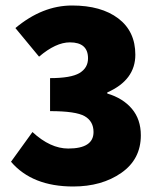

<svg xmlns="http://www.w3.org/2000/svg" viewBox="-20 -666 580 698"><path d="M246 12Q97 12 20 -78L98 -186Q163 -126 228 -126Q320 -126 320 -186Q320 -225 288 -243.5Q256 -262 162 -262V-382Q238 -382 269 -400.5Q300 -419 300 -454Q300 -512 234 -512Q183 -512 122 -460L36 -564Q134 -646 242 -646Q348 -646 410 -599Q472 -552 472 -467Q472 -375 370 -330V-326Q427 -309 459.5 -270.5Q492 -232 492 -174Q492 -87 421 -37.5Q350 12 246 12Z"/></svg>

Font: Assistant ExtraBold
Style: Regular
Weight: 800
Designer: Hebrew By Ben Nathan, Latin by Paul Hunt
Version: Version 2.001;PS 002.001;hotconv 1.0.88;makeotf.lib2.5.64775